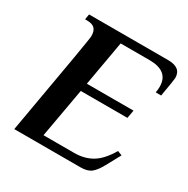

<svg xmlns="http://www.w3.org/2000/svg" viewBox="-152 -794 906 927"><g transform="rotate(30 301.0 -330.0)"><path d="M146 -575Q146 -603 133 -616.5Q120 -630 89 -630H79L84 -660H525Q598 -660 598 -602Q598 -593 581 -495H551Q554 -513 554 -528Q554 -615 447 -615H286L242 -365H502L494 -320H234L185 -45H356Q413 -45 455.5 -70.5Q498 -96 535 -159L560 -149L517 -70Q497 -33 476.5 -16.5Q456 0 418 0H48Q104 -318 125 -441Q146 -564 146 -575Z"/></g></svg>

Font: Philosopher
Style: Bold Italic
Weight: 700
Italic angle: -10°
Designer: Jovanny Lemonad
Foundry: Jovanny Lemonad
Version: Version 2.000